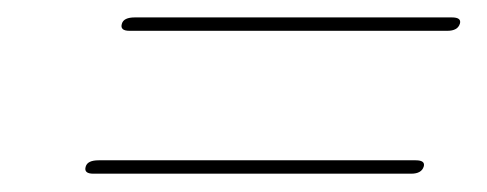

<svg xmlns="http://www.w3.org/2000/svg" viewBox="-20 -450 545 215"><path d="M116.5 -423.5Q118.5 -430.5 131 -430.5H486Q497 -430.5 495 -423.5Q492.5 -415.5 481 -415.5H125Q114 -415.5 116.5 -423.5ZM76 -263.5Q78 -270.5 90.5 -270.5H445.5Q456.5 -270.5 454.5 -263.5Q452 -255.5 440.5 -255.5H84.5Q73.5 -255.5 76 -263.5Z"/></svg>

Font: Fraunces 72pt S000 Thin
Style: Italic
Weight: 100
Italic angle: -16°
Version: Version 1.000; ttfautohint (v1.8.3)